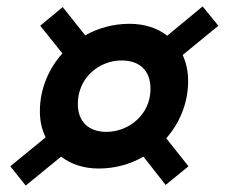

<svg xmlns="http://www.w3.org/2000/svg" viewBox="-20 -646 699 597"><path d="M60 -69 170 -159C201 -135 241 -122 287 -122C337 -122 385 -135 426 -159L495 -71L566 -129L497 -216C539 -264 565 -326 565 -394C565 -424 559 -451 548 -475L659 -566L610 -626L500 -535C469 -559 429 -572 383 -572C333 -572 285 -559 245 -536L175 -624L105 -566L174 -480C131 -432 104 -369 104 -300C104 -270 110 -243 122 -219L12 -129ZM311 -236C255 -236 222 -268 222 -323C222 -404 288 -458 358 -458C415 -458 448 -426 448 -370C448 -289 380 -236 311 -236Z"/></svg>

Font: Geist ExtraBold
Style: Italic
Weight: 800
Italic angle: -12°
Designer: Basement.studio, Andrés Briganti, Mateo Zaragoza
Foundry: Basement.studio, Vercel, Andrés Briganti, Guido Ferreyra, Mateo Zaragoza
Version: Version 1.500